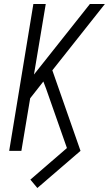

<svg xmlns="http://www.w3.org/2000/svg" viewBox="-20 -755 545 961"><path d="M167 186 132 144 315 -14 210 -313 197 -347 131 -263 87 0H26L147 -735H209L150 -382L430 -735H505L242 -403L383 0Z"/></svg>

Font: Iosevka SS04 Light Oblique
Style: Regular
Weight: 300
Italic angle: -9°
Monospace: yes
Designer: Belleve Invis
Foundry: Belleve Invis
Version: Version 19.0.0; ttfautohint (v1.8.4)